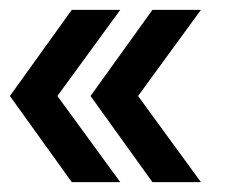

<svg xmlns="http://www.w3.org/2000/svg" viewBox="-36 -475 505 388"><path d="M207 -107 80 -281 207 -455H109L-16 -281L109 -107ZM370 -107 243 -281 370 -455H272L147 -281L272 -107Z"/></svg>

Font: Arthouse Owned Medium
Style: Regular
Weight: 500
Designer: Jeremy Tribby
Foundry: Tribby Type
Version: Version 1.000;PS 001.000;hotconv 1.0.88;makeotf.lib2.5.64775